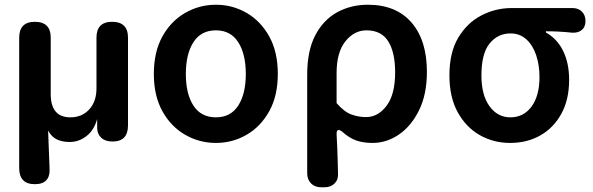

<svg xmlns="http://www.w3.org/2000/svg" viewBox="-20 -589 2503 810"><path d="M127 188Q61 188 61 120V-430Q61 -497 127 -497Q194 -497 194 -430V-192Q194 -94 277 -94Q326 -94 356.5 -127.5Q387 -161 387 -216V-430Q387 -497 453 -497Q520 -497 520 -430V-60Q520 8 455 8Q424 8 407 -8Q390 -24 390 -49V-87Q377 -40 345 -15Q313 10 274 10Q243 10 220.5 -0.5Q198 -11 183 -38L189 119Q194 188 127 188Z M891 14Q821 14 761 -20.5Q701 -55 665 -120Q629 -185 629 -277Q629 -370 665 -435Q701 -500 761 -534.5Q821 -569 891 -569Q961 -569 1020.5 -534.5Q1080 -500 1116 -435Q1152 -370 1152 -277Q1152 -185 1116 -120Q1080 -55 1020.5 -20.5Q961 14 891 14ZM891 -94Q953 -94 985 -143.5Q1017 -193 1017 -277Q1017 -361 985 -411Q953 -461 891 -461Q828 -461 796 -411Q764 -361 764 -277Q764 -193 796 -143.5Q828 -94 891 -94Z M1334 201Q1308 201 1292 184.5Q1276 168 1276 142V-274Q1276 -375 1310 -440Q1344 -505 1402 -537Q1460 -569 1532 -569Q1651 -569 1716 -494Q1781 -419 1781 -286Q1781 -191 1748 -124Q1715 -57 1663 -21.5Q1611 14 1552 14Q1512 14 1482.5 3.5Q1453 -7 1423 -34Q1400 -51 1400 -24Q1402 15 1403 39.5Q1404 64 1404.5 86Q1405 108 1406 142Q1408 168 1392 184.5Q1376 201 1350 201ZM1524 -95Q1575 -95 1611 -143Q1647 -191 1647 -284Q1647 -368 1618 -414.5Q1589 -461 1526 -461Q1474 -461 1437 -414.5Q1400 -368 1400 -281V-154Q1432 -117 1462.5 -106Q1493 -95 1524 -95Z M2132 14Q2062 14 2004 -19Q1946 -52 1911 -115.5Q1876 -179 1876 -271Q1876 -368 1913.5 -430.5Q1951 -493 2011 -524Q2071 -555 2138 -555H2395Q2420 -555 2435 -540Q2450 -525 2450 -500Q2450 -476 2435 -463Q2420 -450 2395 -451Q2377 -453 2363 -454Q2349 -455 2331 -456Q2313 -457 2283 -457V-452Q2330 -426 2355.5 -374.5Q2381 -323 2381 -252Q2381 -169 2348.5 -109.5Q2316 -50 2260 -18Q2204 14 2132 14ZM2133 -94Q2189 -94 2222.5 -139.5Q2256 -185 2256 -264Q2256 -314 2242 -356Q2228 -398 2200.5 -423Q2173 -448 2134 -448Q2080 -448 2045.5 -405.5Q2011 -363 2011 -271Q2011 -188 2045 -141Q2079 -94 2133 -94Z"/></svg>

Font: Chiron GoRound TC SB
Style: Regular
Weight: 500
Designer: Ryoko NISHIZUKA 西塚涼子 (kana, bopomofo & ideographs); Paul D. Hunt (Latin, Greek & Cyrillic); Sandoll Communications 산돌커뮤니
Foundry: Adobe
Version: Version 1.000;hotconv 1.1.1;makeotfexe 2.6.0